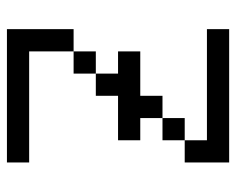

<svg xmlns="http://www.w3.org/2000/svg" viewBox="-82 -582 665 540"><g transform="rotate(90 250.0 -312.5)"><path d="M437.5 0V-62.5H125Q125 -62.5 125 -187.5H62.5V0ZM375 -312.5V-375H312.5V-437.5H250V-375H125V-312.5H187.5V-250H125V-187.5H187.5V-250H250V-312.5ZM312.5 -437.5H375V-500H312.5ZM375 -500H437.5Q437.5 -500 437.5 -625H62.5V-562.5H375Z"/></g></svg>

Font: BFUnifontExMono
Style: Regular
Weight: 500
Version: Version 15.0.06